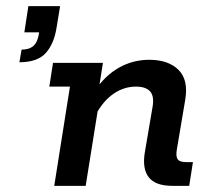

<svg xmlns="http://www.w3.org/2000/svg" viewBox="-20 -603 681 623"><path d="M43 -401 50 -442Q76 -442 89.5 -455Q103 -468 107 -498H59L72 -583H175L164 -516Q156 -462 129 -431.5Q102 -401 43 -401ZM156 0 207 -322H140L152 -399H314L295 -279L288 -309Q322 -359 367 -384Q412 -409 464 -409Q526 -409 559 -376.5Q592 -344 581 -279L554 -119Q550 -97 556 -87Q562 -77 584 -77H606L594 0H539Q484 0 462.5 -28Q441 -56 450 -109L475 -256Q481 -291 467 -306.5Q453 -322 421 -322Q382 -322 348 -298.5Q314 -275 289 -228L304 -287L258 0Z"/></svg>

Font: Rokkitt SemiBold
Style: Italic
Weight: 600
Italic angle: -9°
Designer: Vernon Adams
Foundry: Vernon Adams
Version: Version 3.103